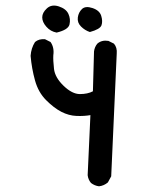

<svg xmlns="http://www.w3.org/2000/svg" viewBox="-20 -651 540 677"><path d="M329.1 5.9Q313.5 3.9 300.8 -5.9Q291 -17.6 289.1 -33.2L298.8 -245.1Q277.3 -241.2 250 -242.2Q222.7 -243.2 196.3 -256.8Q169.9 -270.5 142.6 -297.9Q115.2 -325.2 103.5 -367.2Q91.8 -409.2 87.9 -454.1Q89.8 -481.4 103.5 -502.9Q117.2 -514.6 138.7 -512.7L158.2 -502.9Q171.9 -483.4 168 -456.1Q167 -438.5 170.4 -408.2Q173.8 -377.9 204.1 -348.6Q234.4 -319.3 261.7 -319.3Q289.1 -319.3 307.6 -329.1L311.5 -469.7Q313.5 -485.4 323.2 -497.1Q338.9 -510.7 362.3 -506.8L381.8 -497.1Q393.6 -483.4 391.6 -461.9L372.1 -29.3L360.4 -7.8Q346.7 3.9 329.1 5.9ZM179.7 -536.1Q158.2 -540 143.6 -556.6Q128.9 -573.2 128.9 -589.8Q128.9 -606.4 145.5 -621.6Q162.1 -636.7 187.5 -628.4Q212.9 -620.1 221.2 -602.1Q229.5 -584 225.1 -564.9Q220.7 -545.9 179.7 -536.1ZM296.9 -538.1Q279.3 -543.9 265.6 -557.6Q252 -571.3 254.4 -589.4Q256.8 -607.4 269 -619.1Q281.2 -630.9 306.2 -622.6Q331.1 -614.3 336.9 -595.2Q342.8 -576.2 337.9 -562Q333 -547.9 296.9 -538.1Z"/></svg>

Font: JasonHandwriting2
Style: Regular
Weight: 400
Version: Version 1.05.10